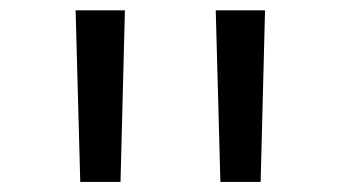

<svg xmlns="http://www.w3.org/2000/svg" viewBox="-20 -750 660 372"><path d="M213.5 -397.5H135.5L126.5 -730H222ZM398 -730H493.5L485 -397.5H407Z"/></svg>

Font: Monaspace Radon
Style: Regular
Weight: 400
Designer: Riley Cran & the Lettermatic Team
Foundry: Lettermatic
Version: Version 1.000 (Monaspace Radon)